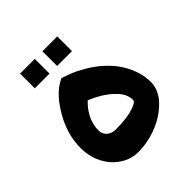

<svg xmlns="http://www.w3.org/2000/svg" viewBox="-201 -880 1033 1033"><g transform="rotate(-45 316.0 -363.5)"><path d="M442 -208C442 -201 438 -196 427 -190C402 -176 363 -167 327 -164C306 -162 284 -161 263 -161C225 -161 194 -185 194 -223C194 -291 231 -345 268 -379C315 -360 359 -334 392 -303C417 -280 442 -250 442 -208ZM59 -223C59 -152 85 -95 120 -56C152 -21 201 11 263 11C288 11 314 8 339 3C418 -13 484 -49 530 -98C555 -124 578 -162 578 -208C578 -235 574 -261 566 -287C530 -403 440 -479 338 -530C310 -544 281 -554 252 -563C211 -545 176 -512 150 -477C103 -413 59 -330 59 -223ZM224 -626V-738H112V-626ZM395 -626V-738H282V-626Z"/></g></svg>

Font: Iranian Sans Web
Style: Bold
Weight: 700
Designer: Hooman Mehr, Hadi Navid in Neviseh Pardaz Co. Ltd. (http://nevisa.com)
Foundry: http://font-store.ir
Version: 5.0.2 build 3/9/1393